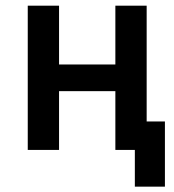

<svg xmlns="http://www.w3.org/2000/svg" viewBox="-20 -538 626 689"><path d="M463.9 131.8V-102.1H571.8V131.8ZM394 0V-517.6H506.3V0ZM79.6 0V-517.6H191.9V0ZM127 -210.9V-306.6H470.2V-210.9Z"/></svg>

Font: Cascadia Mono Medium
Style: Regular
Weight: 500
Monospace: yes
Designer: Aaron Bell
Foundry: Saja Typeworks
Version: Version 2407.024